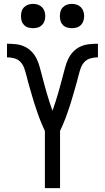

<svg xmlns="http://www.w3.org/2000/svg" viewBox="-20 -968 540 988"><path d="M211 0V-294Q203 -311 195.5 -328.5Q188 -346 181.5 -363.5Q175 -381 169 -399Q163 -417 157 -435Q151 -453 146 -471.5Q141 -490 135.5 -508Q130 -526 125 -544.5Q120 -563 115.5 -581Q111 -599 104.5 -617.5Q98 -636 85 -649.5Q72 -663 53.5 -668Q35 -673 16 -673V-743Q39 -743 62 -740.5Q85 -738 106 -728.5Q127 -719 143.5 -701.5Q160 -684 169.5 -663.5Q179 -643 185 -620.5Q191 -598 197 -575.5Q203 -553 209 -530.5Q215 -508 221.5 -486Q228 -464 235 -442Q242 -420 250 -398Q258 -420 265 -442Q272 -464 278.5 -486Q285 -508 291 -530.5Q297 -553 303 -575.5Q309 -598 315 -620.5Q321 -643 330.5 -663.5Q340 -684 356.5 -701.5Q373 -719 394 -728.5Q415 -738 438 -740.5Q461 -743 484 -743V-673Q465 -673 446.5 -668Q428 -663 415 -649.5Q402 -636 395.5 -617.5Q389 -599 384.5 -581Q380 -563 375 -544.5Q370 -526 364.5 -508Q359 -490 354 -471.5Q349 -453 343 -435Q337 -417 331 -399Q325 -381 318.5 -363.5Q312 -346 304.5 -328.5Q297 -311 289 -294V0ZM350 -823Q337 -823 325 -826.5Q313 -830 304 -839Q295 -848 291.5 -860Q288 -872 288 -885Q288 -898 291.5 -910Q295 -922 304 -931Q313 -940 325 -944Q337 -948 350 -948Q363 -948 375 -944Q387 -940 396 -931Q405 -922 409 -910Q413 -898 413 -885Q413 -872 409 -860Q405 -848 396 -839Q387 -830 375 -826.5Q363 -823 350 -823ZM150 -823Q137 -823 125 -826.5Q113 -830 104 -839Q95 -848 91.5 -860Q88 -872 88 -885Q88 -898 91.5 -910Q95 -922 104 -931Q113 -940 125 -944Q137 -948 150 -948Q163 -948 175 -944Q187 -940 196 -931Q205 -922 209 -910Q213 -898 213 -885Q213 -872 209 -860Q205 -848 196 -839Q187 -830 175 -826.5Q163 -823 150 -823Z"/></svg>

Font: Iosevka Term
Style: Regular
Weight: 400
Monospace: yes
Designer: Belleve Invis
Foundry: Belleve Invis
Version: Version 30.0.1